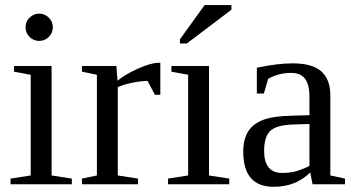

<svg xmlns="http://www.w3.org/2000/svg" viewBox="-20 -715 1373 745"><path d="M185.1 -608.9Q185.1 -587.4 169.4 -571.8Q153.8 -556.2 131.8 -556.2Q110.4 -556.2 94.7 -571.8Q79.1 -587.4 79.1 -608.9Q79.1 -630.9 94.7 -646.5Q110.4 -662.1 131.8 -662.1Q153.8 -662.1 169.4 -646.5Q185.1 -630.9 185.1 -608.9ZM180.2 -34.2 258.8 -22V0H21V-22L99.1 -34.2V-424.8L34.2 -437V-459H180.2Z M602.1 -471.2V-347.2H581.1L552.7 -400.9Q528.3 -400.9 494.9 -394.3Q461.4 -387.7 437 -377V-34.2L515.6 -22V0H297.9V-22L356 -34.2V-424.8L297.9 -437V-459H431.6L436 -401.9Q465.3 -426.3 515.4 -448.7Q565.4 -471.2 594.7 -471.2Z M791 -34.2 869.6 -22V0H631.8V-22L710 -34.2V-424.8L645 -437V-459H791ZM678.2 -546.4V-562.5L773.9 -695.3H877.9V-677.2L705.1 -546.4Z M1115.7 -469.2Q1190.9 -469.2 1226.3 -438.5Q1261.7 -407.7 1261.7 -344.2V-34.2L1318.8 -22V0H1192.9L1183.6 -45.9Q1127.9 9.8 1041.5 9.8Q923.8 9.8 923.8 -127Q923.8 -172.9 941.7 -202.9Q959.5 -232.9 998.5 -248.8Q1037.6 -264.6 1111.8 -266.1L1180.7 -268.1V-339.8Q1180.7 -387.2 1163.3 -409.7Q1146 -432.1 1109.9 -432.1Q1061 -432.1 1020.5 -409.2L1003.9 -352.1H976.6V-452.1Q1055.7 -469.2 1115.7 -469.2ZM1180.7 -233.9 1116.7 -231.9Q1051.3 -229.5 1028.1 -206.5Q1004.9 -183.6 1004.9 -129.9Q1004.9 -43.9 1074.7 -43.9Q1107.9 -43.9 1132.1 -51.5Q1156.2 -59.1 1180.7 -70.8Z"/></svg>

Font: Liberation Serif
Style: Regular
Weight: 400
Designer: Steve Matteson
Foundry: Ascender Corporation
Version: Version 2.1.5